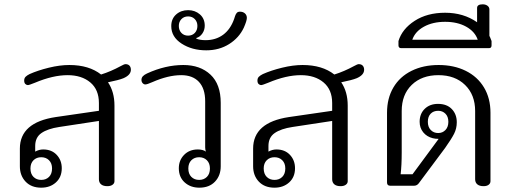

<svg xmlns="http://www.w3.org/2000/svg" viewBox="-20 -860 2366 889"><path d="M72 -90V-172Q72 -293 238 -318L438 -347V-383Q438 -445 398 -478.5Q358 -512 293 -512Q225 -512 142 -477Q115 -466 109 -466Q103 -466 97.5 -471Q92 -476 92 -487Q92 -498 98.5 -504.5Q105 -511 117 -517Q155 -534 206 -546.5Q257 -559 301 -559Q392 -559 448 -515Q493 -529 539 -554Q555 -563 561 -563Q573 -563 579.5 -556Q586 -549 586 -537Q586 -513 552 -498Q530 -489 480 -479Q510 -435 510 -371V-21Q510 -11 501 -4.5Q492 2 477 2Q458 2 448 -6.5Q438 -15 438 -30V-300L254 -272Q201 -264 172 -244Q143 -224 143 -184V-158Q161 -168 180 -168Q219 -168 242.5 -143Q266 -118 266 -81Q266 -40 239 -15.5Q212 9 171 9Q125 9 98.5 -19Q72 -47 72 -90ZM221 -80Q221 -104 207 -118Q193 -132 171 -132Q149 -132 135 -118Q121 -104 121 -80Q121 -55 135 -41Q149 -27 171 -27Q193 -27 207 -41Q221 -55 221 -80Z M808 -81Q808 -118 832.5 -143Q857 -168 896 -168Q919 -168 934 -158Q930 -165 930 -177V-391Q930 -450 901 -481Q872 -512 819 -512Q759 -512 686 -480Q661 -469 653 -469Q646 -469 640.5 -475Q635 -481 635 -490Q635 -500 641.5 -507Q648 -514 661 -520Q746 -559 829 -559Q907 -559 954.5 -514.5Q1002 -470 1002 -384V-90Q1002 -47 975.5 -19Q949 9 903 9Q862 9 835 -15.5Q808 -40 808 -81ZM952 -80Q952 -104 938 -118Q924 -132 902 -132Q880 -132 866 -118Q852 -104 852 -80Q852 -55 866 -41Q880 -27 902 -27Q924 -27 938 -41Q952 -55 952 -80Z M773 -739Q773 -773 795.5 -793Q818 -813 851 -813Q883 -813 905.5 -793.5Q928 -774 928 -741Q928 -721 917 -705Q906 -689 889 -684V-681Q906 -674 932 -674Q979 -674 1013 -699Q1047 -724 1064 -772Q1065 -776 1068.5 -786Q1072 -796 1077 -801Q1082 -806 1090 -806Q1105 -806 1114 -798Q1123 -790 1123 -777Q1123 -764 1109 -732Q1087 -685 1041 -656Q995 -627 935 -627Q869 -627 821 -658Q773 -689 773 -739ZM894 -740Q894 -759 882 -771.5Q870 -784 851 -784Q832 -784 820 -771.5Q808 -759 808 -740Q808 -720 820 -707.5Q832 -695 851 -695Q870 -695 882 -707.5Q894 -720 894 -740Z M1152 -90V-172Q1152 -293 1318 -318L1518 -347V-383Q1518 -445 1478 -478.5Q1438 -512 1373 -512Q1305 -512 1222 -477Q1195 -466 1189 -466Q1183 -466 1177.5 -471Q1172 -476 1172 -487Q1172 -498 1178.5 -504.5Q1185 -511 1197 -517Q1235 -534 1286 -546.5Q1337 -559 1381 -559Q1472 -559 1528 -515Q1573 -529 1619 -554Q1635 -563 1641 -563Q1653 -563 1659.5 -556Q1666 -549 1666 -537Q1666 -513 1632 -498Q1610 -489 1560 -479Q1590 -435 1590 -371V-21Q1590 -11 1581 -4.5Q1572 2 1557 2Q1538 2 1528 -6.5Q1518 -15 1518 -30V-300L1334 -272Q1281 -264 1252 -244Q1223 -224 1223 -184V-158Q1241 -168 1260 -168Q1299 -168 1322.5 -143Q1346 -118 1346 -81Q1346 -40 1319 -15.5Q1292 9 1251 9Q1205 9 1178.5 -19Q1152 -47 1152 -90ZM1301 -80Q1301 -104 1287 -118Q1273 -132 1251 -132Q1229 -132 1215 -118Q1201 -104 1201 -80Q1201 -55 1215 -41Q1229 -27 1251 -27Q1273 -27 1287 -41Q1301 -55 1301 -80Z M2180 -30V-346Q2180 -421 2133.5 -466.5Q2087 -512 2010 -512Q1933 -512 1886.5 -467Q1840 -422 1840 -346V-155Q1840 -94 1835 -53H1890L2011 -217Q1996 -217 1984 -220Q1956 -227 1939.5 -247.5Q1923 -268 1923 -296Q1923 -333 1946.5 -356Q1970 -379 2008 -379Q2049 -379 2072 -355Q2095 -331 2095 -294Q2095 -265 2082.5 -240.5Q2070 -216 2041 -175L1921 -14Q1912 0 1897 0H1787Q1772 0 1772 -15V-338Q1772 -405 1801.5 -455Q1831 -505 1885.5 -532Q1940 -559 2011 -559Q2082 -559 2136.5 -532Q2191 -505 2221 -455Q2251 -405 2251 -338V-21Q2251 -11 2242.5 -4.5Q2234 2 2219 2Q2200 2 2190 -6.5Q2180 -15 2180 -30ZM2056 -296Q2056 -320 2042.5 -333.5Q2029 -347 2009 -347Q1987 -347 1974 -333.5Q1961 -320 1961 -296Q1961 -272 1974.5 -258Q1988 -244 2009 -244Q2029 -244 2042.5 -258Q2056 -272 2056 -296Z M2256 -670V-650Q2256 -637 2244 -637H1838Q1825 -637 1825 -650V-670Q1842 -726 1900 -763.5Q1958 -801 2041 -801Q2126 -801 2189 -757V-823Q2189 -840 2215 -840Q2228 -840 2237 -833.5Q2246 -827 2246 -816V-694Q2249 -689 2256 -670ZM2192 -676Q2179 -714 2138.5 -736.5Q2098 -759 2041 -759Q1984 -759 1943 -736.5Q1902 -714 1889 -676Z"/></svg>

Font: Maitree
Style: Regular
Weight: 400
Designer: CadsonDemak Team
Foundry: CadsonDemak
Version: Version 1.001